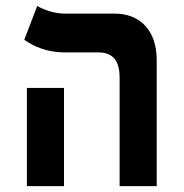

<svg xmlns="http://www.w3.org/2000/svg" viewBox="-20 -632 626 652"><path d="M386.2 0H512.2V-428.2C512.2 -527.3 457 -585.9 368.2 -585.9H196.8C161.1 -585.9 121.1 -602.5 106.4 -611.8L62.5 -497.1C94.7 -473.6 142.1 -454.1 197.3 -454.1H313.5C362.3 -454.1 386.2 -426.8 386.2 -368.2ZM71.3 0H197.3V-333.5H71.3Z"/></svg>

Font: Cascadia Mono NF
Style: Bold
Weight: 700
Monospace: yes
Designer: Aaron Bell
Foundry: Saja Typeworks
Version: Version 2404.023